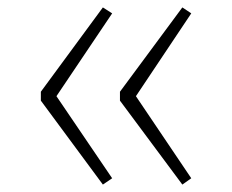

<svg xmlns="http://www.w3.org/2000/svg" viewBox="-20 -570 624 517"><path d="M257 -550 90 -323V-299L257 -73L282 -90L132 -311L282 -534ZM471 -550 303 -323V-299L471 -73L495 -90L346 -311L495 -534Z"/></svg>

Font: Glow Sans SC Normal ExtraLight
Style: Regular
Weight: 200
Designer: Ryoko NISHIZUKA (kana, bopomofo & ideographs); Paul D. Hunt (Latin, Greek & Cyrillic); Sandoll Communications, Soo-young
Version: Version 0.93